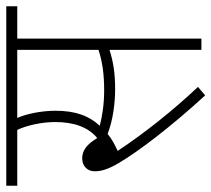

<svg xmlns="http://www.w3.org/2000/svg" viewBox="-51 -611 674 612"><g transform="rotate(-90 286.0 -305.0)"><path d="M469 -587H572V-622H0V-587H178C193 -555 203 -507 203 -466C203 -407 187 -361 152 -332C132 -365 113 -380 87 -380C63 -380 46 -364 46 -340C46 -320 52 -298 72 -264C109 -201 188 -97 288 12L315 -11C240 -90 165 -185 111 -267C131 -276 150 -286 165 -299C208 -282 264 -275 307 -275C359 -275 396 -281 433 -293V0H469ZM304 -310C260 -310 222 -316 191 -324C223 -358 239 -402 239 -465C239 -510 229 -558 216 -587H433V-328C393 -315 353 -310 304 -310Z"/></g></svg>

Font: Noto Sans Devanagari UI SemiCondensed ExtraLight
Style: Regular
Weight: 200
Width: 4
Designer: Jelle Bosma - Monotype Design Team
Foundry: Monotype Imaging Inc.
Version: Version 2.004